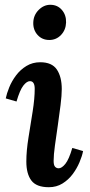

<svg xmlns="http://www.w3.org/2000/svg" viewBox="-20 -771 377 802"><path d="M148 -511Q197 -511 217.5 -480.5Q238 -450 238 -399Q238 -373 233 -332.5Q228 -292 221.5 -247.5Q215 -203 209.5 -163.5Q204 -124 204 -99Q204 -81 210 -74.5Q216 -68 225 -68Q238 -68 253 -86.5Q268 -105 282 -153L327 -140Q323 -119 312 -93Q301 -67 283.5 -43.5Q266 -20 241 -4.5Q216 11 184 11Q132 11 111 -17Q90 -45 90 -96Q90 -141 99 -196.5Q108 -252 116.5 -306Q125 -360 125 -400Q125 -432 105 -432Q92 -432 77.5 -413.5Q63 -395 49 -347L4 -360Q8 -380 18.5 -406Q29 -432 47 -456Q65 -480 90.5 -495.5Q116 -511 148 -511ZM190 -751Q220 -751 238.5 -729.5Q257 -708 256 -677Q255 -646 235 -625Q215 -604 186 -604Q156 -604 137 -625Q118 -646 119 -677Q120 -708 141.5 -729.5Q163 -751 190 -751Z"/></svg>

Font: Lora SemiBold
Style: Italic
Weight: 600
Italic angle: -3°
Designer: Olga Karpushina, Alexei Vanyashin (Cyrillic)
Foundry: Cyreal
Version: Version 3.011; ttfautohint (v1.8.4.7-5d5b)